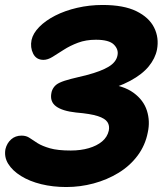

<svg xmlns="http://www.w3.org/2000/svg" viewBox="-29 -736 656 773"><path d="M238 17Q184 17 137 5.5Q90 -6 55.5 -27.5Q21 -49 4 -76.5Q-13 -104 -7 -136Q-1 -160 16 -175Q33 -190 58 -190Q77 -190 90.5 -180.5Q104 -171 122.5 -159.5Q141 -148 172 -139Q203 -130 256 -130Q296 -130 328.5 -139.5Q361 -149 382 -166.5Q403 -184 409 -210Q413 -230 403.5 -244.5Q394 -259 365 -268.5Q336 -278 277 -283Q222 -289 196.5 -308Q171 -327 178 -362Q180 -374 188 -385Q196 -396 211 -403Q228 -411 257.5 -418.5Q287 -426 321 -434Q378 -449 408.5 -467.5Q439 -486 444 -513Q449 -537 429.5 -556.5Q410 -576 357 -576Q317 -576 285 -564Q253 -552 227.5 -535.5Q202 -519 182.5 -507Q163 -495 146 -495Q117 -495 104.5 -520Q92 -545 98 -575Q104 -602 129 -627.5Q154 -653 193 -673Q232 -693 281.5 -704.5Q331 -716 384 -716Q469 -716 520 -691Q571 -666 591.5 -625Q612 -584 603 -536Q596 -501 570 -469Q544 -437 495 -410.5Q446 -384 369 -365L398 -399Q468 -392 508.5 -362.5Q549 -333 562.5 -290.5Q576 -248 566 -203Q556 -151 525 -109.5Q494 -68 448 -40Q402 -12 348 2.5Q294 17 238 17Z"/></svg>

Font: Shantell Sans Light
Style: Bold Italic
Weight: 700
Italic angle: -11°
Version: Version 1.011;[c5ecc13dd]